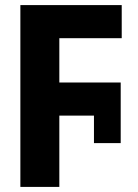

<svg xmlns="http://www.w3.org/2000/svg" viewBox="-20 -734 540 754"><path d="M60 0V-714H458V-584H213V-410H454V-172H349V-280H213V0Z"/></svg>

Font: Noto Sans Mono Condensed Extra
Style: Regular
Weight: 800
Width: 3
Designer: Monotype Design Team
Foundry: Monotype Imaging Inc.
Version: Version 1.900